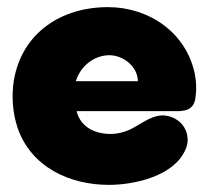

<svg xmlns="http://www.w3.org/2000/svg" viewBox="-20 -519 586 539"><path d="M283 -499C152 -499 42 -427 19 -294C12 -249 15 -205 29 -161C67 -50 175 0 286 0C358 0 470 -25 501 -100C513 -126 506 -158 484 -177C470 -189 453 -195 436 -195C428 -195 419 -193 410 -190C393 -184 377 -173 361 -164C338 -150 314 -143 290 -143C247 -143 206 -162 195 -207H480C484 -207 488 -207 492 -208C516 -210 527 -225 529 -247C532 -268 531 -290 527 -311C503 -428 398 -499 283 -499ZM367 -291H193C206 -335 246 -364 287 -364C326 -364 367 -332 367 -291Z"/></svg>

Font: Periwinkle
Style: Bold
Weight: 700
Version: Version 2.001